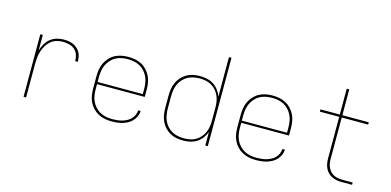

<svg xmlns="http://www.w3.org/2000/svg" viewBox="-70 -1135 3139 1543"><g transform="rotate(15 1500.0 -363.5)"><path d="M168 0V-520H189V-391Q197 -420 212 -446Q227 -472 249.5 -491Q272 -510 301 -519Q330 -528 359 -528Q380 -528 400 -525.5Q420 -523 439 -515Q458 -507 473.5 -493.5Q489 -480 499 -462.5Q509 -445 512.5 -424.5Q516 -404 516 -384H495Q495 -410 486.5 -436Q478 -462 458 -479Q438 -496 412 -502.5Q386 -509 359 -509Q332 -509 305.5 -501Q279 -493 258.5 -475Q238 -457 224 -433Q210 -409 202 -383Q194 -357 191.5 -330Q189 -303 189 -276V0Z M901 8Q873 8 844.5 2.5Q816 -3 790.5 -16.5Q765 -30 745 -51Q725 -72 712.5 -98Q700 -124 695.5 -152.5Q691 -181 691 -210V-310Q691 -339 695.5 -367.5Q700 -396 712.5 -421.5Q725 -447 744.5 -468.5Q764 -490 789 -503.5Q814 -517 842.5 -522.5Q871 -528 900 -528Q929 -528 957.5 -522.5Q986 -517 1011 -503.5Q1036 -490 1055.5 -468.5Q1075 -447 1087.5 -421.5Q1100 -396 1104.5 -367.5Q1109 -339 1109 -310V-251H712V-210Q712 -184 716 -158Q720 -132 731 -108.5Q742 -85 760 -65.5Q778 -46 801 -33.5Q824 -21 849.5 -16Q875 -11 901 -11Q922 -11 942.5 -13Q963 -15 982.5 -20.5Q1002 -26 1020.5 -35.5Q1039 -45 1053.5 -59.5Q1068 -74 1076.5 -93Q1085 -112 1086 -133H1107Q1106 -110 1096.5 -88.5Q1087 -67 1071.5 -50Q1056 -33 1035.5 -21.5Q1015 -10 993 -3.5Q971 3 947.5 5.5Q924 8 901 8ZM712 -269H1088V-310Q1088 -336 1084 -362Q1080 -388 1069 -411.5Q1058 -435 1040.5 -454.5Q1023 -474 1000.5 -486.5Q978 -499 952 -504Q926 -509 900 -509Q874 -509 848 -504Q822 -499 799.5 -486.5Q777 -474 759.5 -454.5Q742 -435 731 -411.5Q720 -388 716 -362Q712 -336 712 -310Z M1496 8Q1468 8 1439.5 2.5Q1411 -3 1386.5 -17Q1362 -31 1342.5 -52.5Q1323 -74 1311.5 -99.5Q1300 -125 1295.5 -153.5Q1291 -182 1291 -210V-310Q1291 -338 1295.5 -366.5Q1300 -395 1311.5 -420.5Q1323 -446 1342.5 -467.5Q1362 -489 1386.5 -503Q1411 -517 1439.5 -522.5Q1468 -528 1496 -528Q1526 -528 1555 -521.5Q1584 -515 1609 -499Q1634 -483 1652 -459Q1670 -435 1680 -407V-735H1701V0H1680V-113Q1670 -85 1652 -61Q1634 -37 1609 -21Q1584 -5 1555 1.5Q1526 8 1496 8ZM1499 -11Q1525 -11 1550 -16Q1575 -21 1597 -34Q1619 -47 1636 -67Q1653 -87 1663 -110.5Q1673 -134 1676.5 -159Q1680 -184 1680 -210V-310Q1680 -336 1676.5 -361Q1673 -386 1663 -409.5Q1653 -433 1636 -453Q1619 -473 1597 -486Q1575 -499 1550 -504Q1525 -509 1499 -509Q1473 -509 1447.5 -504Q1422 -499 1399.5 -486.5Q1377 -474 1359 -454.5Q1341 -435 1330.5 -411Q1320 -387 1316 -361.5Q1312 -336 1312 -310V-210Q1312 -184 1316 -158.5Q1320 -133 1330.5 -109Q1341 -85 1359 -65.5Q1377 -46 1399.5 -33.5Q1422 -21 1447.5 -16Q1473 -11 1499 -11Z M2101 8Q2073 8 2044.5 2.5Q2016 -3 1990.5 -16.5Q1965 -30 1945 -51Q1925 -72 1912.5 -98Q1900 -124 1895.5 -152.5Q1891 -181 1891 -210V-310Q1891 -339 1895.5 -367.5Q1900 -396 1912.5 -421.5Q1925 -447 1944.5 -468.5Q1964 -490 1989 -503.5Q2014 -517 2042.5 -522.5Q2071 -528 2100 -528Q2129 -528 2157.5 -522.5Q2186 -517 2211 -503.5Q2236 -490 2255.5 -468.5Q2275 -447 2287.5 -421.5Q2300 -396 2304.5 -367.5Q2309 -339 2309 -310V-251H1912V-210Q1912 -184 1916 -158Q1920 -132 1931 -108.5Q1942 -85 1960 -65.5Q1978 -46 2001 -33.5Q2024 -21 2049.5 -16Q2075 -11 2101 -11Q2122 -11 2142.5 -13Q2163 -15 2182.5 -20.5Q2202 -26 2220.5 -35.5Q2239 -45 2253.5 -59.5Q2268 -74 2276.5 -93Q2285 -112 2286 -133H2307Q2306 -110 2296.5 -88.5Q2287 -67 2271.5 -50Q2256 -33 2235.5 -21.5Q2215 -10 2193 -3.5Q2171 3 2147.5 5.5Q2124 8 2101 8ZM1912 -269H2288V-310Q2288 -336 2284 -362Q2280 -388 2269 -411.5Q2258 -435 2240.5 -454.5Q2223 -474 2200.5 -486.5Q2178 -499 2152 -504Q2126 -509 2100 -509Q2074 -509 2048 -504Q2022 -499 1999.5 -486.5Q1977 -474 1959.5 -454.5Q1942 -435 1931 -411.5Q1920 -388 1916 -362Q1912 -336 1912 -310Z M2815 0Q2794 0 2773.5 -3.5Q2753 -7 2734 -16Q2715 -25 2700 -40Q2685 -55 2676 -74Q2667 -93 2663.5 -113.5Q2660 -134 2660 -155V-501H2499V-520H2660V-735H2681V-520H2901V-501H2681V-155Q2681 -137 2684 -119Q2687 -101 2695 -84.5Q2703 -68 2715.5 -54.5Q2728 -41 2744.5 -33Q2761 -25 2779 -22Q2797 -19 2815 -19H2901V0Z"/></g></svg>

Font: Iosevka SS04 Thin Extended
Style: Regular
Weight: 100
Width: 7
Monospace: yes
Designer: Belleve Invis
Foundry: Belleve Invis
Version: Version 19.0.0; ttfautohint (v1.8.4)